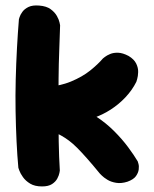

<svg xmlns="http://www.w3.org/2000/svg" viewBox="-20 -670 554 690"><path d="M438 -17Q416 -10 397.5 -13Q379 -16 366 -24Q353 -32 346 -39Q339 -46 339 -46Q312 -79 292 -101.5Q272 -124 257 -139Q242 -154 228 -164.5Q214 -175 199.5 -183Q185 -191 166 -200L137 -356Q194 -360 235 -377Q276 -394 304 -416.5Q332 -439 350 -460Q350 -460 357 -465.5Q364 -471 376 -476Q388 -481 404.5 -480.5Q421 -480 442 -469Q462 -457 469.5 -441.5Q477 -426 476.5 -411Q476 -396 473 -386Q470 -376 470 -376Q455 -346 431 -320.5Q407 -295 377.5 -276Q348 -257 316.5 -246.5Q285 -236 256 -234L252 -283Q292 -273 326.5 -250.5Q361 -228 390 -199Q419 -170 440.5 -141Q462 -112 475 -90Q475 -90 477.5 -81.5Q480 -73 478.5 -61Q477 -49 468.5 -37Q460 -25 438 -17ZM131 0Q105 0 88.5 -10Q72 -20 62.5 -33.5Q53 -47 49.5 -57Q46 -67 46 -67Q42 -110 39.5 -162Q37 -214 36 -270.5Q35 -327 36.5 -384.5Q38 -442 41 -497Q44 -552 48 -601Q48 -601 50.5 -609Q53 -617 60.5 -627.5Q68 -638 82.5 -645Q97 -652 121 -650Q147 -648 162 -637Q177 -626 184.5 -612.5Q192 -599 194 -589Q196 -579 196 -579Q195 -541 193 -491.5Q191 -442 190.5 -387Q190 -332 190 -274.5Q190 -217 191 -161.5Q192 -106 195 -57Q195 -57 193.5 -48.5Q192 -40 186 -28.5Q180 -17 167 -8.5Q154 0 131 0Z"/></svg>

Font: Sour Gummy Black
Style: Bold
Weight: 700
Version: Version 1.000